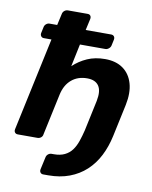

<svg xmlns="http://www.w3.org/2000/svg" viewBox="-97 -781 823 1042"><g transform="rotate(10 315.0 -260.0)"><path d="M214 190Q204 190 198.5 183Q193 176 195 165L210 97Q212 86 220.5 79Q229 72 240 72H252Q287 72 311.5 60Q336 48 351.5 27Q367 6 377 -23Q387 -52 395 -85L431 -254Q442 -310 423 -337.5Q404 -365 359 -365Q308 -365 273.5 -336Q239 -307 227 -254L178 -25Q177 -14 168.5 -7Q160 0 149 0H41Q30 0 24.5 -7Q19 -14 21 -25L131 -539H89Q79 -539 73.5 -546.5Q68 -554 70 -564L77 -597Q79 -608 87.5 -615Q96 -622 106 -622H148L162 -685Q164 -696 172.5 -703Q181 -710 192 -710H300Q311 -710 316 -703Q321 -696 319 -685L305 -622H445Q456 -622 461.5 -615Q467 -608 465 -597L458 -564Q456 -554 447 -546.5Q438 -539 428 -539H288L262 -415Q296 -447 339 -466Q382 -485 437 -485Q497 -485 536 -457Q575 -429 589.5 -378.5Q604 -328 590 -260L552 -82Q539 -21 513.5 29Q488 79 449 115Q410 151 358 170.5Q306 190 242 190Z"/></g></svg>

Font: Rubik Light SemiBold
Style: Italic
Weight: 600
Italic angle: -12°
Version: Version 2.104